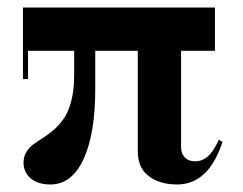

<svg xmlns="http://www.w3.org/2000/svg" viewBox="-20 -480 646 510"><path d="M114 10Q80.5 10 61.5 -6.2Q42.5 -22.5 42.5 -48Q42.5 -64 50 -76.2Q57.5 -88.5 69.2 -97Q81 -105.5 95.2 -114.5Q109.5 -123.5 124 -136.2Q138.5 -149 150.2 -166.2Q162 -183.5 169.5 -212.5Q177 -241.5 177 -279V-345H54.5V-270H41V-460H551V-345H461V-88.5Q461 -72.5 470.8 -62Q480.5 -51.5 498.5 -51.5Q517 -51.5 532 -64.5Q547 -77.5 561.5 -109L571 -103Q534 10 450.5 10Q404.5 10 375.2 -12Q346 -34 346 -78V-345H233V-243Q233 -124 201.8 -57Q170.5 10 114 10Z"/></svg>

Font: Bodoni* 16pt Medium
Style: Regular
Weight: 500
Version: Version 2.3